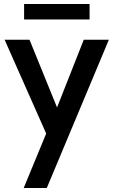

<svg xmlns="http://www.w3.org/2000/svg" viewBox="-20 -694 565 956"><path d="M210 -29 3 -496H127L264 -159L397 -496H522L213 242H98ZM100 -674H426V-597H100Z"/></svg>

Font: Cabin SemiBold
Style: Regular
Weight: 600
Designer: Pablo Impallari
Foundry: Pablo Impallari. http://www.impallari.com Igino Marini. http://www.ikern.com
Version: Version 2.200